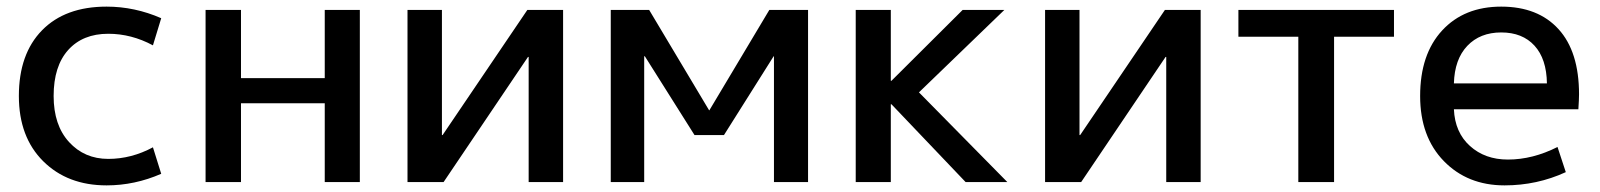

<svg xmlns="http://www.w3.org/2000/svg" viewBox="-20 -550 4832 580"><path d="M442 -413Q377 -448 307 -448Q230 -448 186 -399Q142 -350 142 -260Q142 -172 188.5 -121Q235 -70 307 -70Q377 -70 442 -105L467 -25Q387 10 302 10Q184 10 110.5 -63Q37 -136 37 -260Q37 -387 107 -458.5Q177 -530 302 -530Q387 -530 467 -495Z M708 -238V0H601V-520H708V-314H961V-520H1067V0H961V-238Z M1315 -520V-142H1317L1573 -520H1681V0H1577V-378H1575L1320 0H1211V-520Z M2317 -380 2167 -142H2078L1928 -380H1926V0H1825V-520H1941L2122 -217H2123L2304 -520H2421V0H2318V-380Z M2673 -306 2888 -520H3014L2756 -271L3023 0H2897L2673 -235H2671V0H2565V-520H2671V-306Z M3241 -520V-142H3243L3499 -520H3607V0H3503V-378H3501L3246 0H3137V-520Z M4191 -439H4010V0H3902V-439H3721V-520H4191Z M4372 -298H4653Q4652 -372 4615.5 -412Q4579 -452 4515 -452Q4451 -452 4412.5 -411.5Q4374 -371 4372 -298ZM4372 -220Q4375 -150 4420.5 -109Q4466 -68 4535 -68Q4610 -68 4685 -106L4710 -30Q4623 10 4525 10Q4413 10 4341.5 -63.5Q4270 -137 4270 -260Q4270 -386 4336.5 -458Q4403 -530 4515 -530Q4626 -530 4688 -462Q4750 -394 4750 -265Q4750 -250 4748 -220Z"/></svg>

Font: Mplus 1p Medium
Style: Regular
Weight: 500
Version: Version 1.061